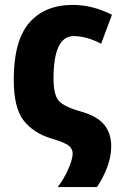

<svg xmlns="http://www.w3.org/2000/svg" viewBox="-20 -579 493 782"><path d="M277 -559Q162 -559 99 -486Q36 -413 36 -255Q36 -140 76 -88.5Q116 -37 189 -15Q246 2 261 15Q276 28 276 47Q276 67 259.5 106.5Q243 146 215 183H375Q401 144 417 101Q433 58 433 17Q433 -36 404.5 -71Q376 -106 309 -125Q241 -144 219.5 -168.5Q198 -193 198 -259Q198 -432 280 -432Q332 -432 392 -401L436 -519Q356 -559 277 -559Z"/></svg>

Font: Noto Sans Display SemiCondensed Extra
Style: Regular
Weight: 800
Width: 4
Designer: Monotype Design Team
Foundry: Monotype Imaging Inc.
Version: Version 1.900